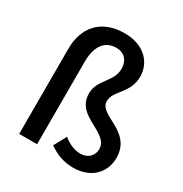

<svg xmlns="http://www.w3.org/2000/svg" viewBox="-170 -846 937 985"><g transform="rotate(30 298.5 -353.0)"><path d="M255 -36C299 -6 344 12 400 12C507 12 569 -56 569 -142C569 -302 380 -286 380 -371C380 -434 466 -465 466 -564C466 -646 404 -718 287 -718C148 -718 75 -631 75 -504V0H181V-488C181 -582 220 -632 286 -632C336 -632 363 -598 363 -552C363 -472 281 -443 281 -359C281 -222 470 -237 470 -137C470 -101 444 -69 397 -69C362 -69 330 -82 295 -110Z"/></g></svg>

Font: Cambridge Sans Medium
Style: Regular
Weight: 500
Version: Version 2.020;PS 002.020;hotconv 1.0.88;makeotf.lib2.5.64775